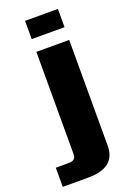

<svg xmlns="http://www.w3.org/2000/svg" viewBox="-214 -719 678 989"><g transform="rotate(-20 125.0 -225.0)"><path d="M-50 105H20Q60 105 60 73V-490H240V90Q240 210 90 210H-50ZM60 -560V-660H240V-560Z"/></g></svg>

Font: Xolonium
Style: Bold
Weight: 700
Designer: Severin Meyer
Version: Version 4.2